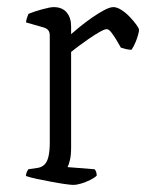

<svg xmlns="http://www.w3.org/2000/svg" viewBox="-20 -520 411 540"><path d="M186 0Q179 0 161.5 -2.5Q144 -5 123 -9Q102 -13 83 -17Q64 -21 53 -25Q53 -31 55.5 -36.5Q58 -42 60 -44L87 -48Q98 -50 105.5 -57.5Q113 -65 116.5 -80.5Q120 -96 120 -119V-420Q120 -429 116 -434.5Q112 -440 102 -443L53 -457Q54 -465 56.5 -471.5Q59 -478 60 -481Q74 -487 97.5 -493.5Q121 -500 131 -500Q155 -500 167.5 -485Q180 -470 180 -446V-424Q189 -432 205 -445Q221 -458 239 -470.5Q257 -483 273 -491.5Q289 -500 299 -500Q309 -500 321.5 -492Q334 -484 345 -472.5Q356 -461 363.5 -450.5Q371 -440 371 -436Q371 -432 368.5 -422.5Q366 -413 361.5 -402Q357 -391 350 -380Q341 -380 332.5 -382.5Q324 -385 320 -386Q315 -395 307.5 -407.5Q300 -420 293 -429Q286 -438 280 -438Q274 -438 260 -430Q246 -422 230 -411Q214 -400 200 -389.5Q186 -379 180 -374V-105Q180 -83 176.5 -69Q173 -55 170 -50L246 -44Q248 -42 250 -37.5Q252 -33 252 -26Q246 -20 234 -14Q222 -8 209 -4Q196 0 186 0Z"/></svg>

Font: Texturina Medium 12pt Thin
Style: Regular
Weight: 250
Version: Version 1.002